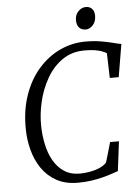

<svg xmlns="http://www.w3.org/2000/svg" viewBox="-62 -985 753 1041"><g transform="rotate(-5 315.0 -465.0)"><path d="M320 8Q251.5 8 202.8 -19.2Q154 -46.5 123.2 -92Q92.5 -137.5 78 -193.5Q63.5 -249.5 63 -306.5Q61.5 -407 89.8 -489Q118 -571 168.8 -629.5Q219.5 -688 286 -719.5Q352.5 -751 427 -751Q473 -751 510.8 -744.5Q548.5 -738 576 -730.8Q603.5 -723.5 619.5 -721L589.5 -543H541L537 -678Q526.5 -684.5 511.5 -690.2Q496.5 -696 474 -699.8Q451.5 -703.5 417.5 -703.5Q347 -703.5 295.5 -667.2Q244 -631 210.8 -572.5Q177.5 -514 161.8 -446Q146 -378 147.5 -314.5Q148.5 -264.5 158.8 -215.5Q169 -166.5 191.2 -127Q213.5 -87.5 249 -64Q284.5 -40.5 335 -40.5Q359.5 -40.5 388.2 -45.5Q417 -50.5 442 -61.2Q467 -72 480.5 -88Q484.5 -101 488.5 -114.5Q492.5 -128 496.5 -141.8Q500.5 -155.5 504.5 -169.2Q508.5 -183 512 -196.5H560.5L540.5 -36Q526.5 -31 504.5 -23.8Q482.5 -16.5 454.5 -9.2Q426.5 -2 392.5 3Q358.5 8 320 8ZM434.5 -816Q419.5 -816 408.5 -822.2Q397.5 -828.5 391.5 -840.8Q385.5 -853 385.5 -871Q385.5 -900.5 403.8 -919Q422 -937.5 445.5 -937.5Q465.5 -937.5 478.2 -924.2Q491 -911 491 -886Q491 -854 473.2 -835Q455.5 -816 434.5 -816Z"/></g></svg>

Font: Merriweather 20pt Light
Style: Italic
Weight: 300
Italic angle: -7.8°
Version: Version 2.101